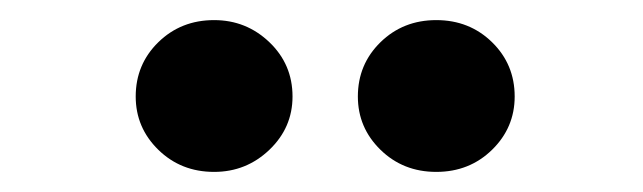

<svg xmlns="http://www.w3.org/2000/svg" viewBox="-20 -763 640 191"><path d="M414 -592Q381 -592 358.5 -614Q336 -636 336 -667Q336 -699 358.5 -721Q381 -743 414 -743Q447 -743 469.5 -721Q492 -699 492 -667Q492 -636 469.5 -614Q447 -592 414 -592ZM193 -592Q160 -592 137.5 -614Q115 -636 115 -667Q115 -699 137.5 -721Q160 -743 193 -743Q225 -743 248 -721Q271 -699 271 -667Q271 -636 248 -614Q225 -592 193 -592Z"/></svg>

Font: Wix Madefor Text
Style: Bold
Weight: 700
Designer: Dalton Maag Ltd
Foundry: Dalton Maag Ltd
Version: Version 3.100